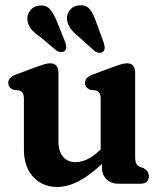

<svg xmlns="http://www.w3.org/2000/svg" viewBox="-20 -711 618 743"><path d="M72.5 -132.5V-326.5Q72.5 -344 67.8 -351Q63 -358 53.5 -361L32 -363.5Q12 -372 12 -390Q12 -411.5 41.5 -422.5L121 -452Q140 -459 152 -462.5Q164 -466 175 -466Q189.5 -466 197.8 -456.8Q206 -447.5 206 -432.5V-165.5Q206 -125.5 224 -104.5Q242 -83.5 272 -83.5Q293.5 -83.5 316.5 -94Q339.5 -104.5 364.5 -128L369.5 -132.5V-326.5Q369.5 -344 364.8 -351Q360 -358 350.5 -361L329 -363.5Q309 -372 309 -390Q309 -411.5 338.5 -422.5L418 -452Q437 -459 449 -462.5Q461 -466 472.5 -466Q487 -466 495 -456.8Q503 -447.5 503 -432.5V-105.5Q503 -85.5 507.8 -77.2Q512.5 -69 521.5 -65L535.5 -60.5Q556 -48.5 556 -29.5Q556 0 523.5 0H439Q409 0 391.8 -17.5Q374.5 -35 374.5 -65V-76.5Q324 -29.5 282 -8.5Q240 12.5 202 12.5Q144 12.5 108.2 -26.8Q72.5 -66 72.5 -132.5ZM354 -620.5 382 -544Q385 -533.5 385 -525Q385 -516.5 378 -510.5Q371.5 -505.5 362.2 -506.8Q353 -508 345 -514.5L283.5 -570Q241.5 -602.5 239 -637.5Q238 -658 251.8 -673.8Q265.5 -689.5 288.5 -690.5Q316 -692 330 -672.2Q344 -652.5 354 -620.5ZM202 -623.5 232.5 -547.5Q236 -537.5 236.5 -528.8Q237 -520 230.5 -514Q224 -508.5 214.8 -509.5Q205.5 -510.5 197.5 -516L134.5 -569Q111.5 -584.5 100 -599.2Q88.5 -614 86 -633.5Q84 -654 96.8 -670.5Q109.5 -687 132 -689.5Q159.5 -692.5 174.8 -673.5Q190 -654.5 202 -623.5Z"/></svg>

Font: Fraunces 72pt S100 SemiBold
Style: Regular
Weight: 600
Version: Version 1.000; ttfautohint (v1.8.3)